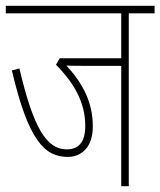

<svg xmlns="http://www.w3.org/2000/svg" viewBox="-20 -642 553 662"><path d="M424 -596H513V-622H0V-596H398V-441H186L173 -419C229 -362 274 -295 274 -208C274 -153 252 -127 210 -127C141 -127 95 -200 47 -406L21 -399C78 -155 135 -101 214 -101C257 -101 300 -130 300 -206C300 -291 264 -356 209 -416C224 -415 244 -415 262 -415H398V0H424Z"/></svg>

Font: Noto Sans ExtraCondensed Thin
Style: Italic
Weight: 100
Width: 2
Italic angle: -12°
Designer: Monotype Design Team
Foundry: Monotype Imaging Inc.
Version: Version 2.013